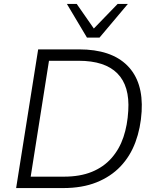

<svg xmlns="http://www.w3.org/2000/svg" viewBox="-20 -956 792 976"><path d="M62 0 174 -705H382Q545 -705 627 -623Q709 -541 700 -389Q695 -305 668.5 -233.5Q642 -162 592.5 -110Q543 -58 470.5 -29Q398 0 301 0ZM136 -58H305Q387 -58 447 -82.5Q507 -107 547 -152.5Q587 -198 607.5 -259Q628 -320 632 -393Q640 -519 576.5 -583Q513 -647 380 -647H229ZM422 -765 320 -936H370L457 -811L578 -936H630L486 -765Z"/></svg>

Font: Nunito Sans 10pt Light
Style: Italic
Weight: 300
Italic angle: -9°
Designer: Vernon Adams
Foundry: Vernon Adams
Version: Version 3.101;gftools[0.9.27]